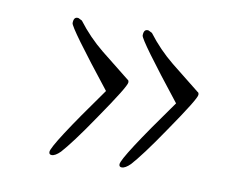

<svg xmlns="http://www.w3.org/2000/svg" viewBox="-47 -372 513 421"><g transform="rotate(10 210.0 -162.0)"><path d="M247 -9Q241 -9 241 -15Q241 -30 340 -168Q242 -292 242 -302Q242 -317 253 -315L261 -311Q286 -278 318 -252L382 -201Q385 -200 385 -195Q385 -186 332 -109Q309 -75 292.5 -53Q276 -31 266 -20Q255 -9 247 -9ZM91 -9Q85 -9 85 -15Q85 -30 184 -168Q86 -292 86 -302Q86 -317 97 -315L105 -311Q130 -278 162 -252L226 -201Q229 -200 229 -195Q229 -186 176 -109Q153 -75 136.5 -53Q120 -31 110 -20Q99 -9 91 -9Z"/></g></svg>

Font: Shalimar
Style: Regular
Weight: 400
Designer: Robert E. Leuschke
Foundry: Robert E. Leuschke
Version: Version 1.010; ttfautohint (v1.8.3)